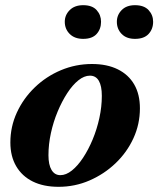

<svg xmlns="http://www.w3.org/2000/svg" viewBox="-20 -707 611 741"><path d="M206 14Q148 14 106.5 -6.5Q65 -27 42.5 -65.5Q20 -104 20 -157Q20 -218 45 -272.5Q70 -327 114 -369.5Q158 -412 215 -436Q272 -460 335 -460Q393 -460 434.5 -439.5Q476 -419 498 -381Q520 -343 520 -289Q520 -228 495 -173.5Q470 -119 426 -77Q382 -35 325.5 -10.5Q269 14 206 14ZM213 -31Q235 -31 257.5 -49Q280 -67 300.5 -98Q321 -129 337.5 -168.5Q354 -208 363.5 -251.5Q373 -295 373 -337Q373 -375 361.5 -395Q350 -415 327 -415Q305 -415 282.5 -397Q260 -379 239.5 -347.5Q219 -316 202.5 -276.5Q186 -237 176.5 -193.5Q167 -150 167 -108Q167 -71 179 -51Q191 -31 213 -31ZM301 -557Q268 -557 249 -576Q230 -595 230 -623Q230 -649 249 -668Q268 -687 301 -687Q336 -687 353 -668Q370 -649 370 -623Q370 -595 353 -576Q336 -557 301 -557ZM501 -557Q468 -557 449.5 -576Q431 -595 431 -623Q431 -649 449.5 -668Q468 -687 501 -687Q536 -687 553.5 -668Q571 -649 571 -623Q571 -595 553.5 -576Q536 -557 501 -557Z"/></svg>

Font: Baskervville
Style: Bold Italic
Weight: 700
Italic angle: -18°
Version: Version 1.100